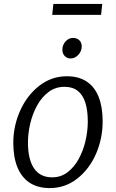

<svg xmlns="http://www.w3.org/2000/svg" viewBox="-20 -954 594 982"><path d="M235 8Q173.5 8 132 -19.2Q90.5 -46.5 69.2 -98.2Q48 -150 48 -224Q48 -310.5 84 -390Q119.5 -468 181.8 -516Q244 -564 322 -564Q382.5 -564 423.2 -537Q464 -510 484.5 -458.5Q505 -407 505 -333Q505 -245.5 471 -167Q436.5 -88.5 374.8 -40.2Q313 8 235 8ZM247 -47Q291.5 -47 325.2 -72.8Q359 -98.5 382.2 -140.5Q405.5 -182.5 417.2 -233Q429 -283.5 429 -333Q429 -389.5 416.5 -429Q404 -468.5 377.8 -489.2Q351.5 -510 310 -510Q264 -510 229 -484Q194 -458 170.5 -415.8Q147 -373.5 135 -323.5Q123 -273.5 123 -225Q123 -139 154 -93Q185 -47 247 -47ZM341 -655Q323 -655 311 -667.5Q299 -680 299 -700Q299 -724 315.2 -742Q331.5 -760 353 -760Q373.5 -760 385.8 -748Q398 -736 398 -717Q398 -692.5 380.8 -673.8Q363.5 -655 341 -655ZM247 -878 253 -934H503L497 -878Z"/></svg>

Font: Koeln Type Sans Light
Style: Italic
Weight: 300
Italic angle: -7.5°
Designer: Eben Sorkin
Foundry: Eben Sorkin
Version: Version 2.001